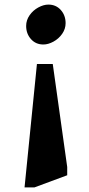

<svg xmlns="http://www.w3.org/2000/svg" viewBox="-20 -563 387 837"><path d="M266 -462Q266 -437 251 -415.5Q236 -394 213 -381.5Q190 -369 169 -369Q136 -369 115 -392.5Q94 -416 94 -450Q94 -475 109 -496.5Q124 -518 147 -530.5Q170 -543 191 -543Q224 -543 245 -519.5Q266 -496 266 -462ZM273 201 130 254H87L141 -284H210L273 165Z"/></svg>

Font: Inknut Antiqua Medium
Style: Regular
Weight: 500
Designer: Claus Eggers Sørensen
Foundry: Claus Eggers Sørensen
Version: Version 1.003; ttfautohint (v1.8.2) -l 8 -r 50 -G 200 -x 14 